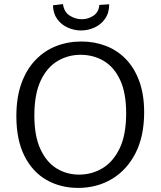

<svg xmlns="http://www.w3.org/2000/svg" viewBox="-20 -910 785 939"><path d="M362 9Q276 9 207.5 -30Q139 -69 99.5 -147.5Q60 -226 60 -342Q60 -433 84.5 -501.5Q109 -570 153 -616Q197 -662 254.5 -684.5Q312 -707 378 -707Q442 -707 498 -685.5Q554 -664 596 -620.5Q638 -577 661.5 -512Q685 -447 685 -361Q685 -243 642.5 -160.5Q600 -78 527 -34.5Q454 9 362 9ZM367 -56Q429 -56 481.5 -87.5Q534 -119 565.5 -185Q597 -251 597 -356Q597 -456 567.5 -519Q538 -582 487.5 -612Q437 -642 374 -642Q313 -642 261.5 -611.5Q210 -581 179 -515.5Q148 -450 148 -345Q148 -245 177.5 -181Q207 -117 256.5 -86.5Q306 -56 367 -56ZM376 -761Q343 -761 311.5 -775Q280 -789 260 -816.5Q240 -844 239 -884L288 -890Q293 -852 320.5 -834Q348 -816 380 -816Q412 -816 437.5 -833.5Q463 -851 466 -886L514 -889Q514 -847 494 -818.5Q474 -790 442.5 -775.5Q411 -761 376 -761Z"/></svg>

Font: Pack4
Style: Regular
Weight: 400
Version: Version 2.002